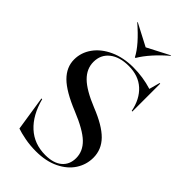

<svg xmlns="http://www.w3.org/2000/svg" viewBox="-282 -1012 1110 1110"><g transform="rotate(45 273.0 -457.0)"><path d="M93 -11 60 -224H66Q93 -121 154.5 -64.5Q216 -8 307 -8Q374 -8 410 -38.5Q446 -69 446 -122Q446 -178 401.5 -221Q357 -264 249 -308Q133 -355 83.5 -404.5Q34 -454 34 -517Q34 -574 68.5 -622Q103 -670 165.5 -698.5Q228 -727 309 -727Q388 -727 462 -704L480 -770H485V-542H480Q464 -623 414 -668.5Q364 -714 284 -714Q210 -714 166.5 -679.5Q123 -645 123 -586Q123 -530 167 -486.5Q211 -443 312 -402Q418 -360 466.5 -310.5Q515 -261 515 -194Q515 -138 484.5 -90.5Q454 -43 394.5 -14Q335 15 253 15Q205 15 161.5 6.5Q118 -2 93 -11ZM139 -928 143 -929 277 -859 412 -929 416 -928Q372 -891 336 -850.5Q300 -810 279 -774H274Q239 -842 139 -928Z"/></g></svg>

Font: Nyght Serif
Style: Regular
Weight: 400
Designer: Maksym Kobuzan
Version: Version 0.410;July 4, 2025;FontCreator 15.0.0.2958 64-bit